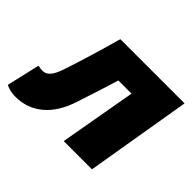

<svg xmlns="http://www.w3.org/2000/svg" viewBox="-162 -743 947 947"><g transform="rotate(45 311.0 -269.5)"><path d="M-35 -1 5 -175Q23 -171 38 -171Q59 -171 75.5 -189.5Q92 -208 106 -249Q152 -387 198 -553H646L553 0H356L427 -402H335Q313 -328 266 -185Q235 -88 175 -37Q115 14 33 14Q-5 14 -35 -1Z"/></g></svg>

Font: Nebula Sans Black
Style: Regular
Weight: 900
Italic angle: -9°
Designer: Paul D. Hunt for Adobe (as Source Sans)
Foundry: Nebula Entertainment & Broadcasting LLC
Version: Version 1.010